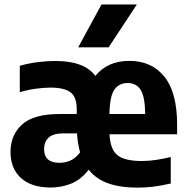

<svg xmlns="http://www.w3.org/2000/svg" viewBox="-20 -828 836 858"><path d="M206.5 10Q120.5 10 73.8 -32.5Q27 -75 27 -149Q27 -224.5 78.5 -271.5Q130 -318.5 247 -318.5H323V-339.5Q323 -395 294.8 -415.8Q266.5 -436.5 205.5 -436.5Q176.5 -436.5 139.8 -431.5Q103 -426.5 68.5 -416V-534Q109.5 -545.5 150 -550.5Q190.5 -555.5 228 -555.5Q356.5 -555.5 406 -489Q461 -556 558.5 -556Q657.5 -556 714.5 -485.5Q771.5 -415 771.5 -270.5V-228H469.5Q472.5 -160.5 504.8 -134.5Q537 -108.5 614 -108.5Q644 -108.5 676.5 -113.2Q709 -118 743 -126.5V-8Q702.5 1.5 666.5 6Q630.5 10.5 595 10.5Q517.5 10.5 463.2 -8.8Q409 -28 376.5 -69.5Q340.5 -24 297 -7Q253.5 10 206.5 10ZM550 -457Q512.5 -457 491.5 -428Q470.5 -399 469 -318.5H629Q627.5 -399.5 607.5 -428.2Q587.5 -457 550 -457ZM245.5 -100.5Q270.5 -100.5 293.8 -110.2Q317 -120 338 -147Q327.5 -184 324 -232H263Q216.5 -232 196.8 -212.5Q177 -193 177 -162Q177 -100.5 245.5 -100.5ZM329.5 -616.5 433.5 -808H591.5L465.5 -616.5Z"/></svg>

Font: Encode Sans SmCnd
Style: Bold
Weight: 700
Width: 4
Designer: Multiple Designers
Foundry: Impallari Type
Version: Version 3.002; ttfautohint (v1.8.3) -l 8 -r 50 -G 200 -x 14 